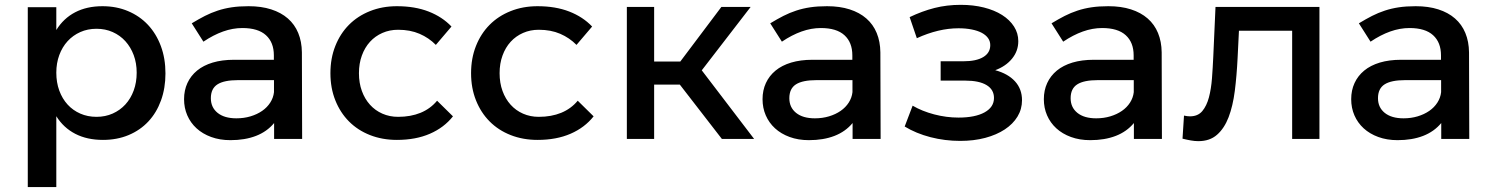

<svg xmlns="http://www.w3.org/2000/svg" viewBox="-20 -560 6021 774"><path d="M92 -531H207V-439Q236 -486 283 -510.5Q330 -535 393 -535Q449.5 -535 496.2 -515.2Q543 -495.5 576.5 -459.8Q610 -424 628.5 -374.2Q647 -324.5 647 -264Q647 -204.5 629 -155Q611 -105.5 578 -70.2Q545 -35 498.5 -15.5Q452 4 395 4Q331 4 283.5 -20.5Q236 -45 207 -91.5V194H92ZM369 -444Q333.5 -444 303.8 -430.8Q274 -417.5 252.5 -394Q231 -370.5 219 -338Q207 -305.5 207 -267Q207 -227.5 219 -194.8Q231 -162 252.5 -138.5Q274 -115 303.8 -102Q333.5 -89 369 -89Q404.5 -89 434.2 -102.2Q464 -115.5 485.5 -139Q507 -162.5 519 -195.2Q531 -228 531 -267Q531 -305.5 519 -337.8Q507 -370 485.5 -393.8Q464 -417.5 434.2 -430.8Q404.5 -444 369 -444Z M1085 -64Q1056.5 -29.5 1012 -12.2Q967.5 5 909 5Q866 5 831.2 -7.8Q796.5 -20.5 772.2 -42.8Q748 -65 735 -95Q722 -125 722 -160Q722 -196 735.5 -225.2Q749 -254.5 774.5 -275.5Q800 -296.5 837.5 -307.8Q875 -319 923 -319H1084V-337Q1084 -389 1052.2 -418Q1020.5 -447 957 -447Q918.5 -447 879.2 -433Q840 -419 800 -392L753 -466Q781 -483 806 -495.8Q831 -508.5 857.5 -517.2Q884 -526 914 -530.5Q944 -535 982 -535Q1033.5 -535 1073.2 -522.2Q1113 -509.5 1140.5 -485.5Q1168 -461.5 1182.2 -427Q1196.5 -392.5 1197 -349L1198 0H1085ZM933 -83Q963.5 -83 990 -91Q1016.5 -99 1036.8 -113Q1057 -127 1069.5 -146.5Q1082 -166 1084.5 -188.5V-237H940Q883.5 -237 856.8 -220Q830 -203 830 -164Q830 -127 857.2 -105Q884.5 -83 933 -83Z M1737 -379Q1709 -407.5 1671.2 -423.8Q1633.5 -440 1585 -440Q1550.5 -440 1521.5 -427.2Q1492.5 -414.5 1471.5 -391.5Q1450.5 -368.5 1438.8 -336.2Q1427 -304 1427 -265Q1427 -225.5 1438.8 -193.2Q1450.5 -161 1471.5 -137.8Q1492.5 -114.5 1521.5 -101.8Q1550.5 -89 1585 -89Q1635.5 -89 1675.2 -105.2Q1715 -121.5 1742 -154L1806 -91Q1770 -45.5 1713 -20.8Q1656 4 1580 4Q1521 4 1471.5 -15.5Q1422 -35 1386.8 -70.5Q1351.5 -106 1331.8 -155.5Q1312 -205 1312 -265Q1312 -325 1331.8 -374.8Q1351.5 -424.5 1386.8 -460Q1422 -495.5 1471.5 -515.2Q1521 -535 1580 -535Q1652.5 -535 1707.8 -513.5Q1763 -492 1800 -453Z M2304 -379Q2276 -407.5 2238.2 -423.8Q2200.5 -440 2152 -440Q2117.5 -440 2088.5 -427.2Q2059.5 -414.5 2038.5 -391.5Q2017.5 -368.5 2005.8 -336.2Q1994 -304 1994 -265Q1994 -225.5 2005.8 -193.2Q2017.5 -161 2038.5 -137.8Q2059.5 -114.5 2088.5 -101.8Q2117.5 -89 2152 -89Q2202.5 -89 2242.2 -105.2Q2282 -121.5 2309 -154L2373 -91Q2337 -45.5 2280 -20.8Q2223 4 2147 4Q2088 4 2038.5 -15.5Q1989 -35 1953.8 -70.5Q1918.5 -106 1898.8 -155.5Q1879 -205 1879 -265Q1879 -325 1898.8 -374.8Q1918.5 -424.5 1953.8 -460Q1989 -495.5 2038.5 -515.2Q2088 -535 2147 -535Q2219.5 -535 2274.8 -513.5Q2330 -492 2367 -453Z M2890 0 2720.5 -219H2617V0H2507V-532H2617V-312H2722.5L2888 -532H3006L2809 -276.5L3020 0Z M3417 -64Q3388.5 -29.5 3344 -12.2Q3299.5 5 3241 5Q3198 5 3163.2 -7.8Q3128.5 -20.5 3104.2 -42.8Q3080 -65 3067 -95Q3054 -125 3054 -160Q3054 -196 3067.5 -225.2Q3081 -254.5 3106.5 -275.5Q3132 -296.5 3169.5 -307.8Q3207 -319 3255 -319H3416V-337Q3416 -389 3384.2 -418Q3352.5 -447 3289 -447Q3250.5 -447 3211.2 -433Q3172 -419 3132 -392L3085 -466Q3113 -483 3138 -495.8Q3163 -508.5 3189.5 -517.2Q3216 -526 3246 -530.5Q3276 -535 3314 -535Q3365.5 -535 3405.2 -522.2Q3445 -509.5 3472.5 -485.5Q3500 -461.5 3514.2 -427Q3528.5 -392.5 3529 -349L3530 0H3417ZM3265 -83Q3295.5 -83 3322 -91Q3348.5 -99 3368.8 -113Q3389 -127 3401.5 -146.5Q3414 -166 3416.5 -188.5V-237H3272Q3215.5 -237 3188.8 -220Q3162 -203 3162 -164Q3162 -127 3189.2 -105Q3216.5 -83 3265 -83Z M3851 8Q3789 8 3731 -7Q3673 -22 3627 -50L3659 -134Q3697.5 -111.5 3746.2 -98.8Q3795 -86 3844 -86Q3911 -86 3949 -107Q3987 -128 3987 -165Q3987 -199 3957 -217Q3927 -235 3872 -235H3772V-313H3864Q3915.5 -313 3943.8 -330Q3972 -347 3972 -378Q3972 -394 3963 -406.5Q3954 -419 3937.5 -427.8Q3921 -436.5 3897.2 -441.2Q3873.5 -446 3844 -446Q3763.5 -446 3676 -406L3647 -491Q3697 -515 3747 -527.8Q3797 -540.5 3853 -540.5Q3903.5 -540.5 3946.2 -529.8Q3989 -519 4019.8 -499.5Q4050.5 -480 4067.8 -453Q4085 -426 4085 -394Q4085 -354.5 4060 -323.8Q4035 -293 3992 -277Q4043.5 -263 4071.8 -232Q4100 -201 4100 -156Q4100 -120 4081.8 -90Q4063.5 -60 4030.5 -38.2Q3997.5 -16.5 3951.8 -4.2Q3906 8 3851 8Z M4551 -64Q4522.5 -29.5 4478 -12.2Q4433.5 5 4375 5Q4332 5 4297.2 -7.8Q4262.5 -20.5 4238.2 -42.8Q4214 -65 4201 -95Q4188 -125 4188 -160Q4188 -196 4201.5 -225.2Q4215 -254.5 4240.5 -275.5Q4266 -296.5 4303.5 -307.8Q4341 -319 4389 -319H4550V-337Q4550 -389 4518.2 -418Q4486.5 -447 4423 -447Q4384.5 -447 4345.2 -433Q4306 -419 4266 -392L4219 -466Q4247 -483 4272 -495.8Q4297 -508.5 4323.5 -517.2Q4350 -526 4380 -530.5Q4410 -535 4448 -535Q4499.5 -535 4539.2 -522.2Q4579 -509.5 4606.5 -485.5Q4634 -461.5 4648.2 -427Q4662.5 -392.5 4663 -349L4664 0H4551ZM4399 -83Q4429.5 -83 4456 -91Q4482.5 -99 4502.8 -113Q4523 -127 4535.5 -146.5Q4548 -166 4550.5 -188.5V-237H4406Q4349.5 -237 4322.8 -220Q4296 -203 4296 -164Q4296 -127 4323.2 -105Q4350.5 -83 4399 -83Z M4753 -94Q4766.5 -91 4777 -91Q4809 -91 4826.8 -112.2Q4844.5 -133.5 4853.5 -167.5Q4862.5 -201.5 4865.8 -244.5Q4869 -287.5 4871 -331L4880 -532H5299V0H5189V-436H4974.5L4969 -325Q4965.5 -254.5 4957.8 -193.5Q4950 -132.5 4932.8 -87.5Q4915.5 -42.5 4886.2 -16.8Q4857 9 4811 9Q4796.5 9 4780.8 6.2Q4765 3.5 4747 -1Z M5790 -64Q5761.5 -29.5 5717 -12.2Q5672.5 5 5614 5Q5571 5 5536.2 -7.8Q5501.5 -20.5 5477.2 -42.8Q5453 -65 5440 -95Q5427 -125 5427 -160Q5427 -196 5440.5 -225.2Q5454 -254.5 5479.5 -275.5Q5505 -296.5 5542.5 -307.8Q5580 -319 5628 -319H5789V-337Q5789 -389 5757.2 -418Q5725.5 -447 5662 -447Q5623.5 -447 5584.2 -433Q5545 -419 5505 -392L5458 -466Q5486 -483 5511 -495.8Q5536 -508.5 5562.5 -517.2Q5589 -526 5619 -530.5Q5649 -535 5687 -535Q5738.5 -535 5778.2 -522.2Q5818 -509.5 5845.5 -485.5Q5873 -461.5 5887.2 -427Q5901.5 -392.5 5902 -349L5903 0H5790ZM5638 -83Q5668.5 -83 5695 -91Q5721.5 -99 5741.8 -113Q5762 -127 5774.5 -146.5Q5787 -166 5789.5 -188.5V-237H5645Q5588.5 -237 5561.8 -220Q5535 -203 5535 -164Q5535 -127 5562.2 -105Q5589.5 -83 5638 -83Z"/></svg>

Font: Argentum Sans
Style: Regular
Weight: 400
Designer: Julieta Ulanovsky, Owen Earl, Chris M. Simpson, Rasmus Andersson, Cristiano Sobral
Foundry: The Argentum Sans Project Authors
Version: Version 3.135; ttfautohint (v1.8.4.7-5d5b-dirty)